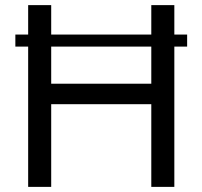

<svg xmlns="http://www.w3.org/2000/svg" viewBox="-20 -730 791 750"><path d="M661 -710V-595H711V-548H661V0H571V-323H180V0H90V-548H40V-595H90V-710H180V-595H571V-710ZM571 -403V-548H180V-403Z"/></svg>

Font: Boldmen Medium
Style: Regular
Weight: 400
Designer: Matt McInerney, Pablo Impallari, Rodrigo Fuenzalida
Foundry: LIVING CONCEPT
Version: Version 1.000